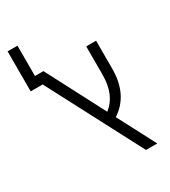

<svg xmlns="http://www.w3.org/2000/svg" viewBox="-186 -852 836 944"><g transform="rotate(-30 231.5 -380.0)"><path d="M359 0H423L311 -214C377 -257 415 -326 415 -430V-588H359V-430C359 -348 334 -293 288 -258L116 -588H68V-760H12V-533H80Z"/></g></svg>

Font: Noto Sans Hebrew Condensed Light
Style: Regular
Weight: 300
Width: 3
Designer: Monotype Design Team
Foundry: Monotype Imaging Inc.
Version: Version 2.004